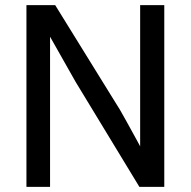

<svg xmlns="http://www.w3.org/2000/svg" viewBox="-20 -728 743 748"><path d="M83 0H175V-585L274 -410L523 0H620V-708H526V-158C526 -158.7 521.7 -166.7 513 -182L472 -256.5C453.3 -290.8 438.3 -316.3 427 -333L195 -708H83Z"/></svg>

Font: Telex Regular
Style: Regular
Weight: 400
Designer: Andres Torresi
Foundry: Andres Torresi
Version: Version 1.001